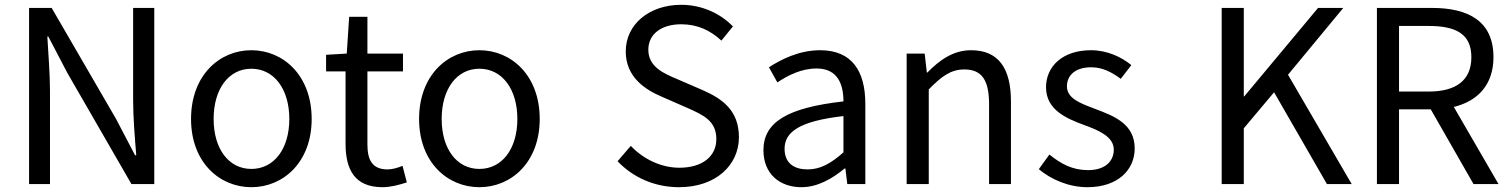

<svg xmlns="http://www.w3.org/2000/svg" viewBox="-20 -766 6284 799"><path d="M101 0H188V-385C188 -462 181 -540 177 -614H181L260 -463L527 0H622V-733H534V-352C534 -276 541 -193 547 -120H542L463 -271L195 -733H101Z M1026 13C1159 13 1277 -91 1277 -271C1277 -452 1159 -557 1026 -557C893 -557 775 -452 775 -271C775 -91 893 13 1026 13ZM1026 -63C932 -63 869 -146 869 -271C869 -396 932 -480 1026 -480C1120 -480 1184 -396 1184 -271C1184 -146 1120 -63 1026 -63Z M1572 13C1606 13 1642 3 1673 -7L1655 -76C1637 -68 1613 -61 1593 -61C1530 -61 1509 -99 1509 -165V-469H1657V-543H1509V-696H1433L1423 -543L1337 -538V-469H1418V-168C1418 -59 1457 13 1572 13Z M1975 13C2108 13 2226 -91 2226 -271C2226 -452 2108 -557 1975 -557C1842 -557 1724 -452 1724 -271C1724 -91 1842 13 1975 13ZM1975 -63C1881 -63 1818 -146 1818 -271C1818 -396 1881 -480 1975 -480C2069 -480 2133 -396 2133 -271C2133 -146 2069 -63 1975 -63Z M2806 13C2959 13 3055 -79 3055 -195C3055 -304 2989 -354 2904 -391L2800 -436C2743 -460 2678 -487 2678 -559C2678 -624 2732 -665 2815 -665C2883 -665 2937 -639 2982 -597L3030 -656C2979 -709 2902 -746 2815 -746C2682 -746 2584 -665 2584 -552C2584 -445 2665 -393 2733 -364L2838 -318C2908 -287 2961 -263 2961 -187C2961 -116 2904 -68 2807 -68C2731 -68 2657 -104 2605 -159L2550 -95C2613 -29 2702 13 2806 13Z M3315 13C3382 13 3443 -22 3495 -65H3498L3506 0H3581V-334C3581 -469 3526 -557 3393 -557C3305 -557 3229 -518 3180 -486L3215 -423C3258 -452 3315 -481 3378 -481C3467 -481 3490 -414 3490 -344C3259 -318 3157 -259 3157 -141C3157 -43 3224 13 3315 13ZM3341 -61C3287 -61 3245 -85 3245 -147C3245 -217 3307 -262 3490 -283V-132C3437 -85 3393 -61 3341 -61Z M3753 0H3845V-394C3899 -449 3937 -477 3993 -477C4065 -477 4096 -434 4096 -332V0H4187V-344C4187 -482 4135 -557 4021 -557C3947 -557 3890 -516 3839 -464H3837L3828 -543H3753Z M4505 13C4633 13 4702 -60 4702 -148C4702 -251 4616 -283 4537 -313C4476 -336 4420 -356 4420 -407C4420 -450 4452 -486 4521 -486C4569 -486 4607 -465 4644 -438L4688 -495C4647 -529 4587 -557 4520 -557C4401 -557 4333 -489 4333 -403C4333 -310 4415 -274 4491 -246C4551 -224 4615 -198 4615 -143C4615 -96 4580 -58 4508 -58C4443 -58 4395 -84 4347 -123L4303 -62C4354 -19 4428 13 4505 13Z M5064 0H5156V-232L5282 -382L5502 0H5605L5340 -455L5570 -733H5465L5158 -365H5156V-733H5064Z M5802 -385V-658H5925C6040 -658 6103 -624 6103 -528C6103 -432 6040 -385 5925 -385ZM6112 0H6216L6030 -321C6129 -345 6195 -413 6195 -528C6195 -680 6088 -733 5939 -733H5710V0H5802V-311H5934Z"/></svg>

Font: Noto Sans KR
Style: Regular
Weight: 400
Designer: Ryoko NISHIZUKA 西塚涼子 (kana, bopomofo & ideographs); Paul D. Hunt (Latin, Greek & Cyrillic); Sandoll Communications 산돌커뮤니
Foundry: Adobe
Version: Version 2.004;hotconv 1.0.118;makeotfexe 2.5.65603